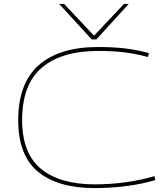

<svg xmlns="http://www.w3.org/2000/svg" viewBox="-20 -950 858 980"><path d="M73 -337Q73 -526 178.5 -618Q284 -710 479 -710Q557 -710 617 -703Q677 -696 740 -679L735 -659Q672 -676 613.5 -683Q555 -690 480 -690Q295 -690 194 -605Q93 -520 93 -337Q93 -167 189.5 -88Q286 -9 464 -9Q544 -9 623 -20Q702 -31 768 -51L773 -31Q706 -11 626.5 -0.5Q547 10 463 10Q276 10 174.5 -73Q73 -156 73 -337ZM637 -930 472 -749H448L282 -930H307L460 -768L613 -930Z"/></svg>

Font: Georama Extended Thin
Style: Regular
Weight: 100
Width: 7
Designer: Jean-Baptiste Levee
Foundry: Production Type
Version: Version 1.000